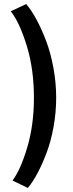

<svg xmlns="http://www.w3.org/2000/svg" viewBox="-20 -719 358 945"><path d="M117 206 41.5 169.5Q81.5 116.5 114.2 6.2Q147 -104 147 -237.5Q147 -378.5 111.8 -493.5Q76.5 -608.5 33 -663.5L109 -699Q134.5 -669 159.2 -623.5Q184 -578 206.5 -519Q229 -460 242.8 -385.8Q256.5 -311.5 256.5 -237.5Q256.5 -165.5 243.5 -94Q230.5 -22.5 209 34Q187.5 90.5 164.2 134Q141 177.5 117 206Z"/></svg>

Font: League Spartan SemiBold
Style: Regular
Weight: 600
Foundry: The League of Moveable Type
Version: Version 2.002